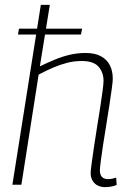

<svg xmlns="http://www.w3.org/2000/svg" viewBox="-20 -760 536 790"><path d="M54 -618 58 -642H318L313 -618ZM391 -59Q391 -41 399.5 -32Q408 -23 425 -23Q433 -23 440.5 -24.5Q448 -26 458 -29L460 1Q448 6 435.5 8Q423 10 413 10Q396 10 382.5 3.5Q369 -3 361 -16.5Q353 -30 353 -48Q353 -59 357 -87Q361 -115 366.5 -154Q372 -193 379 -235Q386 -277 392 -316.5Q398 -356 402 -385.5Q406 -415 406 -427Q406 -462 385.5 -485.5Q365 -509 316 -509Q285 -509 256 -501.5Q227 -494 198 -481.5Q169 -469 139 -453L68 0H31L148 -740H185L144 -487Q175 -502 205 -514.5Q235 -527 266.5 -534.5Q298 -542 332 -542Q371 -542 395.5 -528.5Q420 -515 432 -491.5Q444 -468 444 -436Q444 -425 440 -395.5Q436 -366 430 -326.5Q424 -287 417 -244.5Q410 -202 404 -163Q398 -124 394.5 -96Q391 -68 391 -59Z"/></svg>

Font: Georama ExtraCondensed Thin ExtraLight
Style: Italic
Weight: 250
Italic angle: -9°
Version: Version 1.001